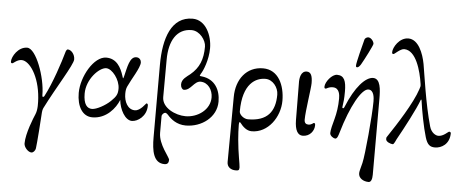

<svg xmlns="http://www.w3.org/2000/svg" viewBox="-66 -855 3104 1290"><g transform="rotate(5 1486.0 -210.0)"><path d="M237 -100C235 -96 232 -94 228 -94C223 -94 223 -102 223 -107C223 -226 154 -414 94 -414C33 -414 -7 -345 -7 -313C-7 -303 -4 -301 3 -301C10 -301 33 -328 64 -328C117 -328 186 -231 197 -84C199 -53 202 -7 188 26C176 54 132 160 132 228C132 254 161 285 183 285C194 285 208 273 211 254C215 232 229 40 230 11C230 7 232 -8 237 -19C310 -165 415 -327 415 -363C415 -398 389 -426 367 -426C359 -426 354 -414 352 -406C334 -341 286 -192 237 -100Z M729 -193C729 -156 720 -140 686 -107C652 -74 593 -42 563 -42C530 -42 505 -68 505 -141C505 -238 588 -323 635 -323C675 -323 729 -254 729 -193ZM747 -119C753 -55 791 15 837 15C876 15 935 -25 935 -96C935 -105 933 -111 924 -111C922 -111 888 -58 851 -58C801 -58 777 -112 777 -162C777 -183 779 -198 786 -213C810 -266 863 -345 863 -381C863 -394 854 -414 830 -414C785 -414 775 -343 759 -279C758 -275 755 -265 754 -265C752 -265 750 -273 748 -279C730 -337 699 -394 629 -394C546 -394 465 -252 465 -142C465 -51 503 14 570 14C664 14 725 -62 747 -119Z M1357 -189C1357 -106 1276 -48 1193 -48C1126 -48 1033 -90 1033 -163L1034 -415C1034 -544 1085 -628 1184 -628C1240 -628 1283 -567 1283 -525C1283 -439 1260 -381 1201 -332C1179 -314 1145 -295 1145 -259C1145 -239 1156 -224 1167 -224C1213 -224 1231 -288 1274 -288C1325 -288 1357 -239 1357 -189ZM992 111C992 202 1005 285 1081 285C1100 285 1109 274 1109 254C1109 236 1033 158 1033 78V-34C1033 -46 1047 -59 1056 -59C1061 -59 1068 -55 1077 -45C1098 -21 1138 14 1200 14C1307 14 1406 -59 1406 -165C1406 -244 1368 -314 1280 -324C1276 -324 1266 -325 1265 -328C1265 -328 1270 -340 1271 -341C1286 -362 1318 -439 1318 -517C1318 -602 1274 -705 1184 -705C1042 -705 992 -558 992 -377Z M1795 -246C1795 -132 1744 -64 1613 -64C1585 -64 1554 -90 1554 -112C1554 -302 1643 -345 1707 -345C1756 -345 1795 -295 1795 -246ZM1555 -22C1555 -39 1559 -45 1565 -37C1584 -12 1610 14 1645 14C1755 14 1833 -98 1833 -208C1833 -312 1789 -414 1685 -414C1574 -414 1505 -325 1505 -204C1505 -129 1502 209 1502 234C1502 269 1530 285 1560 285C1579 285 1585 283 1585 263C1585 245 1567 164 1560 78C1557 43 1555 7 1555 -22Z M2018 -343C2018 -391 2008 -418 1979 -418C1941 -418 1931 -374 1933 -332L1935 -86C1936 -19 1955 14 1989 14C2039 14 2066 -28 2066 -62C2066 -73 2065 -78 2056 -78C2053 -78 2042 -64 2021 -64C2007 -64 1993 -70 1993 -95C1993 -155 2018 -307 2018 -343Z M2338 -498C2359 -534 2409 -632 2409 -642C2409 -658 2390 -683 2371 -683C2363 -683 2349 -677 2346 -665C2336 -629 2305 -507 2305 -489C2305 -480 2305 -476 2314 -476C2322 -476 2332 -488 2338 -498ZM2211 -256C2211 -204 2203 -156 2193 -119C2182 -80 2172 -41 2172 -20C2172 -1 2198 14 2208 14C2222 14 2228 -8 2234 -28C2287 -211 2357 -334 2402 -334C2440 -334 2443 -281 2443 -257C2443 -161 2418 108 2405 161C2398 191 2389 217 2389 231C2388 266 2423 285 2457 285C2473 285 2481 265 2481 235V-278C2481 -341 2477 -414 2427 -414C2376 -414 2308 -341 2253 -205C2248 -193 2246 -194 2243 -194C2240 -194 2237 -197 2238 -201C2243 -238 2246 -255 2246 -307C2246 -376 2233 -414 2184 -414C2149 -414 2106 -359 2106 -327C2106 -317 2109 -315 2116 -315C2123 -315 2132 -328 2163 -328C2209 -328 2211 -277 2211 -256Z M2896 -65C2880 -65 2849 -80 2837 -122C2794 -273 2768 -471 2756 -537C2743 -607 2708 -699 2640 -699C2579 -699 2539 -630 2539 -598C2539 -588 2542 -586 2549 -586C2556 -586 2592 -625 2618 -625C2698 -625 2735 -490 2748 -401C2750 -385 2749 -385 2743 -366C2712 -270 2611 -114 2560 -38C2550 -23 2550 -26 2550 -12C2550 6 2583 18 2597 18C2605 18 2617 -12 2620 -18C2666 -100 2736 -233 2758 -294C2760 -299 2763 -298 2764 -293C2773 -224 2794 -114 2814 -48C2829 2 2848 15 2881 15C2924 15 2979 -15 2979 -90C2979 -95 2973 -99 2968 -99C2960 -99 2932 -64 2896 -65Z"/></g></svg>

Font: EB Garamond 12
Style: Regular
Weight: 400
Version: Version 0.016+